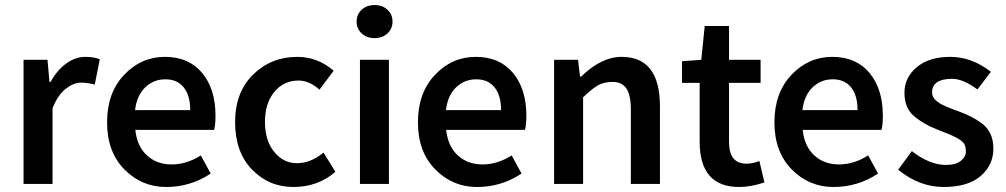

<svg xmlns="http://www.w3.org/2000/svg" viewBox="-20 -728 3982 760"><path d="M73.2 0V-491.2H168L175.8 -403.8H180.2Q206.1 -450.7 242.4 -476.8Q278.8 -502.9 316.4 -502.9Q354 -502.9 375 -493.2L355 -393.1Q328.1 -400.9 299.8 -400.9Q271.5 -400.9 240.2 -376.5Q209 -352.1 188 -299.8V0Z M732.9 -292Q732.9 -350.1 707.3 -382.1Q681.6 -414.1 634.8 -414.1Q587.9 -414.1 554.7 -382.1Q521.5 -350.1 514.6 -292ZM833 -270Q833 -233.9 827.6 -213.9H515.6Q522.5 -148.9 561.5 -113Q600.6 -77.1 659.7 -77.1Q718.8 -77.1 774.9 -112.8L814 -41Q733.9 12.2 637.5 12.2Q541 12.2 472.4 -57.4Q403.8 -127 403.8 -243.7Q403.8 -360.4 471.2 -431.6Q538.6 -502.9 632.8 -502.9Q727.1 -502.9 780 -439.5Q833 -376 833 -270Z M1156.7 -502.9Q1236.8 -502.9 1300.8 -448.2L1244.6 -373Q1203.6 -409.2 1162.6 -409.2Q1102.5 -409.2 1065.7 -364Q1028.8 -318.8 1028.8 -245.4Q1028.8 -171.9 1065.2 -127Q1101.6 -82 1155.5 -82Q1209.5 -82 1260.7 -124L1307.6 -47.9Q1238.3 12.2 1141.4 12.2Q1044.4 12.2 977.5 -56.9Q910.6 -126 910.6 -244.6Q910.6 -363.3 982.2 -433.1Q1053.7 -502.9 1156.7 -502.9Z M1513.7 -595.7Q1493.7 -577.1 1462.6 -577.1Q1431.6 -577.1 1411.6 -595.7Q1391.6 -614.3 1391.6 -642.6Q1391.6 -670.9 1411.6 -689.5Q1431.6 -708 1462.6 -708Q1493.7 -708 1513.7 -689.5Q1533.7 -670.9 1533.7 -642.6Q1533.7 -614.3 1513.7 -595.7ZM1404.8 0V-491.2H1519.5V0Z M1963.4 -292Q1963.4 -350.1 1937.7 -382.1Q1912.1 -414.1 1865.2 -414.1Q1818.4 -414.1 1785.2 -382.1Q1752 -350.1 1745.1 -292ZM2063.5 -270Q2063.5 -233.9 2058.1 -213.9H1746.1Q1752.9 -148.9 1792 -113Q1831.1 -77.1 1890.1 -77.1Q1949.2 -77.1 2005.4 -112.8L2044.4 -41Q1964.4 12.2 1867.9 12.2Q1771.5 12.2 1702.9 -57.4Q1634.3 -127 1634.3 -243.7Q1634.3 -360.4 1701.7 -431.6Q1769 -502.9 1863.3 -502.9Q1957.5 -502.9 2010.5 -439.5Q2063.5 -376 2063.5 -270Z M2173.3 0V-491.2H2268.1L2275.9 -424.8H2280.3Q2360.4 -502.9 2440.9 -502.9Q2591.8 -502.9 2592.3 -308.1V0H2477.1V-293Q2477.1 -353 2459 -378.4Q2440.9 -403.8 2405.8 -403.8Q2370.6 -403.8 2346.4 -389.9Q2322.3 -376 2288.1 -342.8V0Z M2905.8 12.2Q2750 12.2 2749.5 -166V-399.9H2679.7V-485.8L2755.9 -491.2L2769.5 -625H2865.7V-491.2H2990.7V-399.9H2865.7V-166Q2865.7 -80.1 2934.6 -80.1Q2959.5 -80.1 2985.8 -90.8L3005.9 -5.9Q2951.7 12.2 2905.8 12.2Z M3374.5 -292Q3374.5 -350.1 3348.9 -382.1Q3323.2 -414.1 3276.4 -414.1Q3229.5 -414.1 3196.3 -382.1Q3163.1 -350.1 3156.2 -292ZM3474.6 -270Q3474.6 -233.9 3469.2 -213.9H3157.2Q3164.1 -148.9 3203.1 -113Q3242.2 -77.1 3301.3 -77.1Q3360.4 -77.1 3416.5 -112.8L3455.6 -41Q3375.5 12.2 3279.1 12.2Q3182.6 12.2 3114 -57.4Q3045.4 -127 3045.4 -243.7Q3045.4 -360.4 3112.8 -431.6Q3180.2 -502.9 3274.4 -502.9Q3368.7 -502.9 3421.6 -439.5Q3474.6 -376 3474.6 -270Z M3535.2 -56.2 3589.4 -129.9Q3660.2 -74.7 3725.1 -75.2Q3763.2 -75.2 3783.2 -91.1Q3803.2 -106.9 3803.2 -127.9Q3803.2 -148.9 3795.7 -159.9Q3788.1 -170.9 3766.6 -182.6Q3745.1 -194.3 3690.7 -215.1Q3636.2 -235.8 3598.1 -268.3Q3560.1 -300.8 3560.1 -360.8Q3560.1 -420.9 3608.6 -461.9Q3657.2 -502.9 3741.7 -502.9Q3826.2 -502.9 3902.3 -443.8L3849.1 -374Q3792 -416 3749 -416Q3669.4 -416 3669.4 -361.8Q3669.4 -344.7 3683.8 -331.3Q3698.2 -317.9 3722.2 -307.6Q3746.1 -297.4 3774.9 -287.1Q3829.1 -267.6 3865.7 -240.2Q3912.1 -206.1 3912.1 -140.1Q3912.1 -74.2 3861.6 -31Q3811 12.2 3715.1 12.2Q3619.1 12.2 3535.2 -56.2Z"/></svg>

Font: SourceSansPro-Semibold
Style: Regular
Weight: 600
Designer: Paul D. Hunt
Foundry: Adobe Systems Incorporated
Version: Version 2.020;PS 2.0;hotconv 1.0.86;makeotf.lib2.5.63406